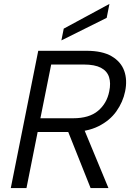

<svg xmlns="http://www.w3.org/2000/svg" viewBox="-20 -959 665 979"><path d="M537 -493Q546 -535 536 -566Q526 -597 494.5 -613.5Q463 -630 407 -630H241L186 -356H353Q435 -356 480 -394Q525 -432 537 -493ZM421 -700Q502 -700 549.5 -672Q597 -644 613.5 -597.5Q630 -551 618 -493Q607 -439 573.5 -391.5Q540 -344 481.5 -315Q423 -286 339 -286H172L115 0H35L175 -700ZM402 -316 533 0H442L316 -316ZM538 -939 524 -868 293 -753 305 -813Z"/></svg>

Font: Albert Sans
Style: Italic
Weight: 400
Italic angle: -11.25°
Designer: Andreas Rasmussen
Foundry: a.Foundry
Version: Version 1.025